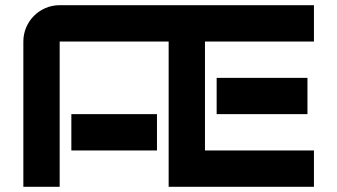

<svg xmlns="http://www.w3.org/2000/svg" viewBox="-20 -720 1300 740"><path d="M70 -560V0H210V-560H630V0H1190V-140H770V-560H1190V-700H210C132.7 -700 70 -637.3 70 -560ZM255 -140H585V-280H255ZM815 -280H1165V-420H815Z"/></svg>

Font: Abstante
Style: Regular
Weight: 500
Designer: Valerio Brotto (Silverblur_type)
Version: Version 1.000;Glyphs 3.1.2 (3151)